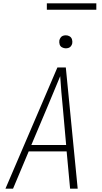

<svg xmlns="http://www.w3.org/2000/svg" viewBox="-20 -1144 616 1164"><path d="M13 0H59L154 -226H384L405 0H451L403 -490L379 -735H328ZM381 -265H170L265 -490Q285 -538 305 -586Q325 -634 345 -682Q348 -634 352 -586Q356 -538 361 -490ZM379 -851Q388 -851 396.5 -854Q405 -857 410.5 -864.5Q416 -872 418 -881Q420 -893 416.5 -905Q413 -917 402.5 -923.5Q392 -930 379 -930Q370 -930 361.5 -927Q353 -924 347.5 -916Q342 -908 340 -900Q338 -887 341.5 -875Q345 -863 356 -857Q367 -851 379 -851ZM564 -1085V-1124H264V-1085Z"/></svg>

Font: Iosevka Sparkle XLtObl
Style: Regular
Weight: 200
Italic angle: -9°
Designer: Belleve Invis
Foundry: Belleve Invis
Version: Version 4.5.0; ttfautohint (v1.8.3)